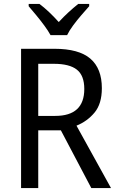

<svg xmlns="http://www.w3.org/2000/svg" viewBox="-20 -964 603 984"><path d="M259 -714Q384 -714 443 -663.5Q502 -613 502 -512Q502 -432 464.5 -387Q427 -342 372 -320L549 0H448L292 -296H176V0H88V-714ZM256 -637H176V-370H263Q412 -370 412 -508Q412 -577 374 -607Q336 -637 256 -637ZM239 -784Q227 -806 207.5 -832.5Q188 -859 166.5 -885Q145 -911 127 -932V-944H182Q205 -927 231 -902.5Q257 -878 281 -851Q307 -879 331 -901Q355 -923 381 -944H437V-932Q420 -913 397.5 -887Q375 -861 355 -834Q335 -807 324 -784Z"/></svg>

Font: Noto Sans Gurmukhi UI SemiCondensed
Style: Regular
Weight: 400
Width: 4
Designer: Jelle Bosma - Monotype Design Team
Foundry: Monotype Imaging Inc.
Version: Version 2.004; ttfautohint (v1.8.4.7-5d5b)